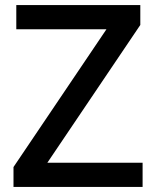

<svg xmlns="http://www.w3.org/2000/svg" viewBox="-20 -734 614 754"><path d="M540 0H33V-78L398 -619H44V-714H531V-636L166 -95H540Z"/></svg>

Font: Noto Sans Adlam Unjoined Medium
Style: Regular
Weight: 500
Version: Version 3.001